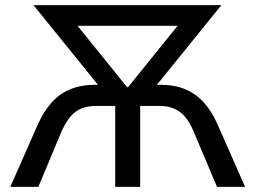

<svg xmlns="http://www.w3.org/2000/svg" viewBox="-20 -725 991 745"><path d="M20 0 129 -247Q152 -296 182 -329Q212 -362 253.5 -379Q295 -396 349 -396H408L386 -364L110 -705H839L563 -364L541 -396H602Q657 -396 698 -379Q739 -362 769.5 -329Q800 -296 822 -247L931 0H822L735 -206Q711 -266 679 -290Q647 -314 598 -314H524V0H427V-314H353Q303 -314 271.5 -290Q240 -266 215 -206L129 0ZM473 -387H477L704 -668L709 -625H241L246 -668Z"/></svg>

Font: Nunito Sans 7pt SemiCondensed Medium
Style: Regular
Weight: 500
Width: 4
Designer: Vernon Adams
Foundry: Vernon Adams
Version: Version 3.101;gftools[0.9.27]